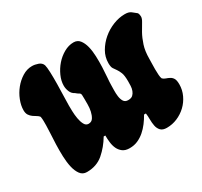

<svg xmlns="http://www.w3.org/2000/svg" viewBox="-114 -662 854 811"><g transform="rotate(-30 313.0 -256.5)"><path d="M487 -1Q467 -1 457.5 -11Q448 -21 445 -36Q442 -51 442 -68Q442 -85 440 -98H431Q421 -80 408.5 -63.5Q396 -47 381 -34Q366 -21 348 -13Q330 -5 308 -5Q287 -5 274.5 -14.5Q262 -24 255.5 -38Q249 -52 247 -69.5Q245 -87 245 -103H237Q214 -64 181.5 -36Q149 -8 101 -8Q81 -8 69.5 -23.5Q58 -39 52.5 -63Q47 -87 46 -116.5Q45 -146 46 -174.5Q47 -203 48.5 -227Q50 -251 50 -265Q50 -276 50 -286.5Q50 -297 48 -308Q44 -314 36 -318.5Q28 -323 19.5 -329Q11 -335 5 -344Q-1 -353 -1 -368Q-1 -391 9 -416.5Q19 -442 36 -463Q53 -484 75.5 -498Q98 -512 123 -512Q137 -512 152.5 -506.5Q168 -501 173 -487Q176 -477 177 -450.5Q178 -424 177.5 -392.5Q177 -361 176 -332Q175 -303 175 -289Q175 -280 175.5 -262Q176 -244 179 -226Q182 -208 189 -194.5Q196 -181 209 -181Q224 -181 231.5 -193Q239 -205 242.5 -221Q246 -237 246 -254Q246 -271 246 -281Q246 -295 245.5 -300.5Q245 -306 242.5 -308.5Q240 -311 236 -313Q232 -315 224 -322Q210 -329 204 -343.5Q198 -358 198 -373Q198 -396 209 -420.5Q220 -445 237.5 -465Q255 -485 278 -498Q301 -511 325 -511Q344 -511 355 -497Q366 -483 371.5 -461.5Q377 -440 378 -413Q379 -386 378 -360Q377 -334 375 -311Q373 -288 373 -275Q373 -266 372.5 -250.5Q372 -235 374 -220Q376 -205 382.5 -194.5Q389 -184 404 -184Q419 -184 426.5 -191Q434 -198 438 -208.5Q442 -219 442.5 -231Q443 -243 443 -253Q443 -282 437.5 -295.5Q432 -309 426 -317.5Q420 -326 414.5 -334Q409 -342 409 -361Q409 -391 424 -417Q439 -443 462.5 -463Q486 -483 515 -494.5Q544 -506 572 -506Q583 -506 589.5 -504Q596 -502 600.5 -499Q605 -496 610 -491.5Q615 -487 623 -481Q627 -473 627 -463Q627 -453 618 -438.5Q609 -424 597.5 -403.5Q586 -383 577 -355.5Q568 -328 568 -291Q568 -283 567.5 -269Q567 -255 567 -240Q567 -225 568 -212Q569 -199 572 -193Q578 -187 587 -184Q596 -181 604.5 -176.5Q613 -172 618.5 -163Q624 -154 624 -134Q624 -107 612.5 -82.5Q601 -58 582 -40Q563 -22 538.5 -11.5Q514 -1 487 -1Z"/></g></svg>

Font: r_Neptun CAT
Style: Regular
Weight: 400
Foundry: Peter Wiegel, CAT-Fonts
Version: Version 1.000;June 8, 2024;FontCreator 14.0.0.2814 32-bit